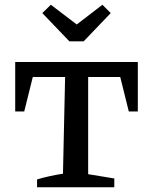

<svg xmlns="http://www.w3.org/2000/svg" viewBox="-20 -788 642 808"><path d="M560 -527V-319H522L486 -464H351V-55L461 -37V0H136V-33Q163 -41 190.5 -47Q218 -53 245 -57L254 -464H118L82 -319H44V-527ZM272 -614 158 -733 194 -768 303 -685 411 -768 446 -733 332 -614Z"/></svg>

Font: Piazzolla SC Medium
Style: Regular
Weight: 500
Designer: Juan Pablo del Peral
Foundry: Huerta Tipografica
Version: Version 1.330